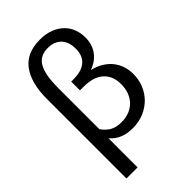

<svg xmlns="http://www.w3.org/2000/svg" viewBox="-267 -817 1092 1092"><g transform="rotate(-45 279.0 -270.5)"><path d="M159.5 -124Q181 -93 208.2 -77.8Q235.5 -62.5 276 -62.5Q313.5 -62.5 342 -74.5Q370.5 -86.5 389.8 -107.5Q409 -128.5 418.8 -156.5Q428.5 -184.5 428.5 -217Q428.5 -255.5 415.8 -282.2Q403 -309 381.2 -326Q359.5 -343 330.2 -350.5Q301 -358 268 -358H237.5V-428.5H257.5Q286 -428.5 310 -434.8Q334 -441 351.5 -454.5Q369 -468 378.8 -489.5Q388.5 -511 388.5 -542Q388.5 -598.5 359 -628.2Q329.5 -658 278 -658Q247.5 -658 225.2 -646.8Q203 -635.5 188.2 -611Q173.5 -586.5 166.5 -547.5Q159.5 -508.5 159.5 -453ZM70 -456Q70 -585 121.8 -654.2Q173.5 -723.5 279.5 -723.5Q329 -723.5 365.2 -709Q401.5 -694.5 425.5 -670.5Q449.5 -646.5 461 -615Q472.5 -583.5 472.5 -549.5Q472.5 -492.5 443.2 -453Q414 -413.5 362.5 -396Q399.5 -387.5 428.5 -370.2Q457.5 -353 477.5 -329Q497.5 -305 508 -274.5Q518.5 -244 518.5 -208.5Q518.5 -165 502.8 -125.8Q487 -86.5 458 -57Q429 -27.5 388.2 -10.2Q347.5 7 297.5 7Q253.5 7 219.2 -7Q185 -21 159.5 -50.5V183.5H70Z"/></g></svg>

Font: Lato 2
Style: Regular
Weight: 400
Designer: Lukasz Dziedzic with Adam Twardoch and Botio Nikoltchev
Foundry: tyPoland Lukasz Dziedzic
Version: Version 2.015; 2015-08-06; http://www.latofonts.com/